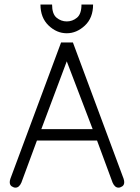

<svg xmlns="http://www.w3.org/2000/svg" viewBox="-20 -820 624 855"><path d="M48.8 15.6Q41 15.6 32.2 9.8Q23.4 3.9 23.4 -8.8Q23.4 -15.6 26.4 -24.4L252 -630.9H304.7L530.3 -24.4Q533.2 -15.6 533.2 -8.8Q533.2 3.9 524.4 9.8Q515.6 15.6 507.8 15.6Q491.2 15.6 481.4 -6.8L412.1 -194.3H144.5L75.2 -6.8Q65.4 15.6 48.8 15.6ZM277.3 -546.9 164.1 -245.1H392.6ZM277.3 -671.9Q232.4 -671.9 196.3 -706.5Q160.2 -741.2 160.2 -799.8H211.9Q211.9 -757.8 231.9 -741.2Q252 -724.6 277.3 -724.6Q302.7 -724.6 322.8 -741.2Q342.8 -757.8 342.8 -799.8H394.5Q394.5 -740.2 357.9 -706.1Q321.3 -671.9 277.3 -671.9Z"/></svg>

Font: Jura
Style: Book
Weight: 400
Version: Version 2.3